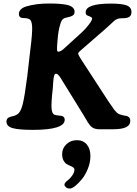

<svg xmlns="http://www.w3.org/2000/svg" viewBox="-20 -734 783 1101"><path d="M136.2 -295.4 154.3 -452.1Q166 -543.5 164.3 -581.3Q162.6 -619.1 145.5 -625.5Q135.3 -629.9 121.3 -630.1Q107.4 -630.4 103 -631.8Q88.4 -636.2 88.4 -653.3Q88.4 -682.6 127.9 -696.3Q185.1 -713.9 260.7 -713.9Q331.1 -713.9 366.2 -705.6Q387.2 -700.7 397.5 -690.4Q407.7 -680.2 407.7 -667Q407.7 -654.8 401.9 -648.9Q396 -643.1 384.8 -639.2Q378.4 -637.2 366.5 -634.5Q354.5 -631.8 349.1 -629.9Q332.5 -623 325.2 -593.3Q314.9 -562 310.5 -509.3Q306.6 -466.3 306.9 -451.9Q307.1 -437.5 314 -437.5Q329.1 -437.5 352.5 -460.4L450.7 -549.8Q470.7 -568.4 489.5 -593Q508.3 -617.7 508.3 -627.4Q508.3 -634.3 498 -638.2Q484.4 -643.6 482.9 -644.5Q471.2 -647.9 471.2 -663.1Q471.2 -713.4 615.7 -713.4Q679.2 -713.4 706.5 -702.9Q733.9 -692.4 733.9 -664.6Q733.9 -639.2 710.4 -632.3Q704.1 -630.4 697.8 -629.9Q691.4 -629.4 682.9 -629.4Q674.3 -629.4 669.9 -628.9Q659.2 -628.4 649.9 -624Q640.6 -619.6 634.3 -614Q627.9 -608.4 613.3 -594.5Q598.6 -580.6 586.9 -570.3L437.5 -440.4Q428.2 -432.1 428.2 -425.3Q428.2 -421.4 441.9 -398.4L604 -149.4Q610.4 -140.6 619.9 -126.5Q629.4 -112.3 635 -104.7Q640.6 -97.2 647 -91.3Q657.7 -79.6 673.8 -76.2Q681.2 -73.2 693.4 -71.3Q705.6 -69.3 707.5 -68.8Q727.1 -62 727.1 -42Q727.1 -16.1 702.4 -4.4Q677.7 7.3 626.5 7.3H549.3Q523.9 7.3 506.8 -4.9Q500.5 -9.8 494.4 -17.6Q488.3 -25.4 483.6 -32.7Q479 -40 469.7 -56.2Q460.4 -72.3 452.6 -84.5L329.6 -283.7Q309.1 -318.4 295.4 -309.1Q288.6 -304.2 285.6 -268.1L282.7 -226.6Q273.4 -147.5 275.6 -113.3Q277.8 -79.1 295.4 -75.2Q303.2 -72.8 316.7 -71.5Q330.1 -70.3 335 -69.3Q351.1 -63.5 351.1 -47.4Q351.1 10.7 168.5 10.7Q88.4 10.7 53.7 1Q17.1 -8.8 17.1 -36.6Q17.1 -55.2 32.7 -61.5Q37.6 -64.5 52 -67.4Q66.4 -70.3 77.1 -77.1Q98.1 -88.4 109.9 -134.8Q121.6 -181.2 136.2 -295.4ZM349.6 325.2Q349.6 314 368.7 299.8Q380.4 291.5 393.6 273.4Q406.7 255.4 406.7 238.8Q406.7 231 399.4 225.8Q392.1 220.7 381.8 216.6Q371.6 212.4 361.3 206.1Q351.1 199.7 343.8 185.5Q336.4 171.4 336.4 149.9Q336.4 115.7 361.1 92.8Q385.7 69.8 420.9 69.8Q457 69.8 477.8 94.5Q498.5 119.1 498.5 160.6Q498.5 196.3 484.4 232.2Q470.2 268.1 450.7 292.2Q431.2 316.4 411.9 331.8Q392.6 347.2 381.3 347.2Q366.7 347.2 358.2 339.8Q349.6 332.5 349.6 325.2Z"/></svg>

Font: Cooper*
Style: Bold Italic
Weight: 700
Italic angle: -7°
Designer: Owen Earl
Foundry: indestructible type*
Version: Version 0.001